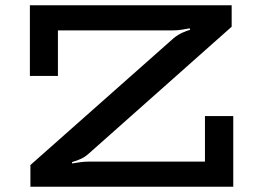

<svg xmlns="http://www.w3.org/2000/svg" viewBox="-20 -706 987 726"><path d="M95 0V-82L637 -562Q653 -575 671 -583Q689 -591 699 -593L697 -599Q688 -597 669.5 -594Q651 -591 631 -591H199V-419H93V-686H856V-605L312 -122Q298 -110 280.5 -103Q263 -96 252 -93L253 -88Q264 -90 282 -92.5Q300 -95 318 -95H755V-267H862V0Z"/></svg>

Font: BioRhyme SemiExpanded Medium
Style: Regular
Weight: 500
Width: 6
Designer: Aoife Mooney
Foundry: Aoife Mooney Type
Version: Version 1.600;gftools[0.9.33]